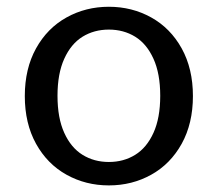

<svg xmlns="http://www.w3.org/2000/svg" viewBox="-20 -550 660 582"><path d="M55.2 -258.8Q55.2 -341.7 89.2 -403.2Q123.3 -464.7 181.6 -497.1Q239.8 -529.5 310 -529.5Q380.2 -529.5 438.4 -497.1Q496.7 -464.7 530.8 -403.2Q564.8 -341.7 564.8 -258.8Q564.8 -175.8 530.8 -114.3Q496.7 -52.8 438.4 -20.4Q380.2 12 310 12Q239.8 12 181.6 -20.4Q123.3 -52.8 89.2 -114.3Q55.2 -175.8 55.2 -258.8ZM465.7 -259.7Q465.7 -326.8 445.2 -371.9Q424.8 -417 389.8 -438.7Q354.7 -460.3 310 -460.3Q265.3 -460.3 230.2 -438.7Q195.2 -417 174.8 -371.9Q154.3 -326.8 154.3 -259.7Q154.3 -192.3 174.8 -147.3Q195.2 -102.3 230.2 -80.7Q265.3 -59 310 -59Q354.7 -59 389.8 -80.7Q424.8 -102.3 445.2 -147.3Q465.7 -192.3 465.7 -259.7Z"/></svg>

Font: Monaspace Xenon Var
Style: Regular
Weight: 400
Designer: Riley Cran and the Lettermatic Team
Version: Version 1.000 (Monaspace Xenon Var)